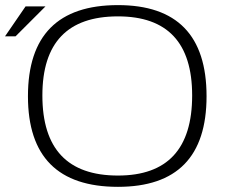

<svg xmlns="http://www.w3.org/2000/svg" viewBox="-44 -723 879 748"><path d="M55.7 -698.2H133.3L16.6 -581.5H-24.4ZM415.5 -39.1Q704.6 -39.1 704.6 -351.1Q704.6 -659.2 415.5 -659.2Q121.1 -659.2 121.1 -351.1Q121.1 -39.1 415.5 -39.1ZM64.9 -348.1Q64.9 -703.1 415.5 -703.1Q760.7 -703.1 760.7 -348.1Q760.7 4.9 415.5 4.9Q64.9 4.9 64.9 -348.1Z"/></svg>

Font: Voltera Light
Style: Light
Weight: 300
Designer: Bernd Montag
Version: Version 1.301